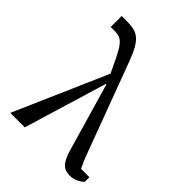

<svg xmlns="http://www.w3.org/2000/svg" viewBox="-218 -856 975 975"><g transform="rotate(45 269.5 -368.0)"><path d="M241 -501 202 -582Q188 -610 177 -627Q166 -644 154.5 -653.5Q143 -663 130 -666Q117 -669 100 -669H74V-748H110Q140 -748 162 -743Q184 -738 201.5 -723Q219 -708 234 -681Q249 -654 265 -611L451 -112Q456 -99 463.5 -82Q471 -65 477 -53H537V-20Q523 -6 503 3Q483 12 460 12Q445 12 432 8Q419 4 408 -6.5Q397 -17 388 -35Q379 -53 371 -81L265 -447H261L126 0H22Z"/></g></svg>

Font: IBM Plex Serif
Style: Regular
Weight: 400
Designer: Mike Abbink, Paul van der Laan, Pieter van Rosmalen
Foundry: Bold Monday
Version: Version 3.001